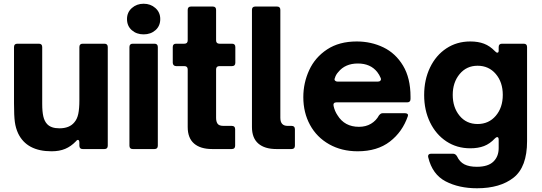

<svg xmlns="http://www.w3.org/2000/svg" viewBox="-20 -798 2900 1028"><path d="M77 -84Q64 -112 59.5 -145Q55 -178 55 -244V-546Q55 -564 73 -564H188Q206 -564 206 -546V-242Q206 -200 212 -174.5Q218 -149 232 -134Q253 -111 298 -111Q352 -111 378 -143Q393 -160 399 -188Q405 -216 405 -262V-546Q405 -564 423 -564H539Q557 -564 557 -546V-18Q557 0 539 0H423Q405 0 405 -18V-33Q405 -49 397 -49Q392 -49 386 -41Q360 -14 329 -1Q298 12 256 12Q123 12 77 -84Z M691 0Q673 0 673 -18V-546Q673 -564 691 -564H807Q825 -564 825 -546V-18Q825 0 807 0ZM660 -696Q660 -732 686 -755Q712 -778 749 -778Q786 -778 812 -755Q838 -732 838 -696Q838 -659 812.5 -636.5Q787 -614 749 -614Q711 -614 685.5 -636.5Q660 -659 660 -696Z M1116 0Q1053 0 1019 -29.5Q985 -59 985 -118V-426Q985 -444 967 -444H923Q915 -444 910 -449Q905 -454 905 -462V-546Q905 -564 923 -564H967Q985 -564 985 -582V-745Q985 -763 1003 -763H1119Q1137 -763 1137 -745V-582Q1137 -564 1155 -564H1222Q1240 -564 1240 -546V-462Q1240 -444 1222 -444H1155Q1137 -444 1137 -426V-167Q1137 -147 1145 -135.5Q1153 -124 1177 -124H1221Q1239 -124 1239 -106V-18Q1239 0 1221 0Z M1460 0Q1397 0 1363 -29.5Q1329 -59 1329 -118V-745Q1329 -763 1347 -763H1463Q1481 -763 1481 -745V-167Q1481 -124 1520 -124H1541Q1559 -124 1559 -106V-18Q1559 0 1541 0Z M1604 -278Q1604 -354 1635.5 -422.5Q1667 -491 1731.5 -533.5Q1796 -576 1890 -576Q1967 -576 2032.5 -544.5Q2098 -513 2138 -446.5Q2178 -380 2178 -280V-268Q2178 -250 2160 -250H1781Q1772 -250 1768 -245Q1764 -240 1766 -231Q1772 -203 1787 -181Q1825 -119 1902 -119Q1939 -119 1966.5 -135.5Q1994 -152 2009 -180Q2014 -186 2018.5 -189Q2023 -192 2030 -192H2147Q2157 -192 2161.5 -188Q2166 -184 2164 -177Q2135 -92 2067.5 -40Q2000 12 1895 12Q1809 12 1742.5 -25.5Q1676 -63 1640 -129Q1604 -195 1604 -278ZM2003 -361Q2012 -361 2017 -366.5Q2022 -372 2018 -381Q2011 -398 2000 -412Q1964 -458 1896 -458Q1828 -458 1791 -412Q1778 -398 1773 -380Q1771 -376 1771 -373Q1771 -368 1776 -364.5Q1781 -361 1788 -361Z M2273 45Q2272 43 2272 39Q2272 25 2289 25H2405Q2419 25 2427 39Q2441 69 2466.5 82Q2492 95 2533 95Q2593 95 2621.5 67.5Q2650 40 2650 -5V-50Q2650 -64 2642 -64Q2637 -64 2630 -57Q2603 -28 2571.5 -16Q2540 -4 2498 -4Q2426 -4 2370 -41Q2314 -78 2282.5 -143Q2251 -208 2251 -289Q2251 -371 2282.5 -436.5Q2314 -502 2370 -539Q2426 -576 2498 -576Q2540 -576 2571.5 -564Q2603 -552 2630 -524Q2637 -516 2643 -516Q2650 -516 2650 -527V-546Q2650 -564 2668 -564H2784Q2802 -564 2802 -546V-42Q2802 96 2730 153Q2658 210 2534 210Q2437 210 2366 173Q2295 136 2273 45ZM2672 -290Q2672 -358 2634.5 -402Q2597 -446 2537 -446Q2478 -446 2441 -401.5Q2404 -357 2404 -290Q2404 -223 2440.5 -178.5Q2477 -134 2537 -134Q2597 -134 2634.5 -178Q2672 -222 2672 -290Z"/></svg>

Font: Open Sauce Two ExtraBold
Style: Regular
Weight: 800
Designer: Alfredo Marco Pradil
Foundry: Creative Sauce Fz LLC
Version: Version 1.477